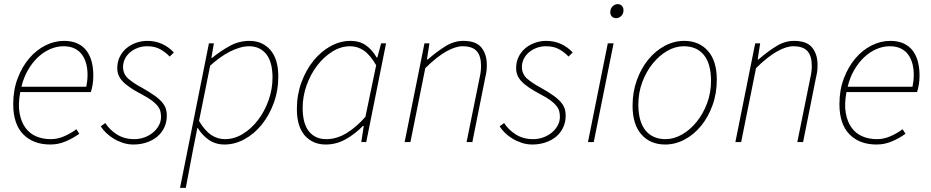

<svg xmlns="http://www.w3.org/2000/svg" viewBox="-20 -688 4510 930"><path d="M44 -184Q44 -252 65.5 -308.5Q87 -365 121.5 -405.5Q156 -446 200 -468Q244 -490 290 -490Q328 -490 355 -477.5Q382 -465 399 -442.5Q416 -420 424 -389.5Q432 -359 432 -322Q432 -298 428.5 -277.5Q425 -257 420 -242H78Q67 -182 75 -139Q83 -96 104 -68Q125 -40 156.5 -27Q188 -14 226 -14Q259 -14 291 -28Q323 -42 350 -62L364 -40Q335 -19 299 -3.5Q263 12 224 12Q141 12 92.5 -37.5Q44 -87 44 -184ZM84 -268H398Q401 -283 402.5 -297Q404 -311 404 -328Q404 -353 398 -377.5Q392 -402 378.5 -421.5Q365 -441 342.5 -452.5Q320 -464 288 -464Q254 -464 221.5 -449.5Q189 -435 162 -409Q135 -383 114.5 -347Q94 -311 84 -268Z M626 12Q600 12 575.5 4Q551 -4 530.5 -16.5Q510 -29 494 -44.5Q478 -60 468 -76L490 -92Q510 -60 546 -37Q582 -14 630 -14Q656 -14 679.5 -22.5Q703 -31 721 -46Q739 -61 749.5 -80.5Q760 -100 760 -122Q760 -137 756.5 -150Q753 -163 743 -175.5Q733 -188 715 -201.5Q697 -215 668 -230Q634 -248 611 -263.5Q588 -279 574 -294Q560 -309 554 -324.5Q548 -340 548 -358Q548 -388 560 -412.5Q572 -437 592 -454Q612 -471 638.5 -480.5Q665 -490 694 -490Q733 -490 765.5 -475Q798 -460 822 -434L802 -414Q782 -435 756 -449.5Q730 -464 692 -464Q668 -464 647 -456Q626 -448 610 -434.5Q594 -421 585 -402.5Q576 -384 576 -364Q576 -328 603 -305.5Q630 -283 666 -264Q707 -241 731.5 -223Q756 -205 768.5 -188.5Q781 -172 784.5 -157.5Q788 -143 788 -128Q788 -96 775.5 -70Q763 -44 741.5 -26Q720 -8 690 2Q660 12 626 12Z M936 -68 914 42 880 222H852L992 -478H1016L1004 -408H1008Q1047 -440 1092 -465Q1137 -490 1188 -490Q1251 -490 1289.5 -446Q1328 -402 1328 -318Q1328 -249 1306 -189Q1284 -129 1247.5 -84Q1211 -39 1164 -13.5Q1117 12 1068 12Q1024 12 991.5 -10.5Q959 -33 938 -68ZM1186 -464Q1165 -464 1141 -457Q1117 -450 1092.5 -437.5Q1068 -425 1044 -407.5Q1020 -390 998 -370L944 -102Q973 -54 1003.5 -34Q1034 -14 1070 -14Q1115 -14 1156.5 -39.5Q1198 -65 1230 -107Q1262 -149 1281 -202.5Q1300 -256 1300 -312Q1300 -388 1269.5 -426Q1239 -464 1186 -464Z M1558 12Q1495 12 1456.5 -31.5Q1418 -75 1418 -160Q1418 -229 1440 -289Q1462 -349 1498.5 -394Q1535 -439 1581.5 -464.5Q1628 -490 1678 -490Q1722 -490 1753 -468Q1784 -446 1804 -410H1808L1826 -478H1850L1754 0H1730L1742 -78H1738Q1700 -39 1654.5 -13.5Q1609 12 1558 12ZM1560 -14Q1610 -14 1657.5 -42.5Q1705 -71 1750 -122L1802 -372Q1773 -422 1742.5 -443Q1712 -464 1676 -464Q1631 -464 1589.5 -438Q1548 -412 1516 -370Q1484 -328 1465 -274.5Q1446 -221 1446 -166Q1446 -89 1476.5 -51.5Q1507 -14 1560 -14Z M1940 0 2036 -478H2060L2048 -400H2052Q2097 -439 2138.5 -464.5Q2180 -490 2224 -490Q2286 -490 2312 -457.5Q2338 -425 2338 -374Q2338 -356 2336.5 -343.5Q2335 -331 2330 -310L2268 0H2240L2302 -306Q2307 -329 2308.5 -342Q2310 -355 2310 -370Q2310 -417 2289 -440.5Q2268 -464 2220 -464Q2187 -464 2142 -439Q2097 -414 2040 -358L1968 0Z M2558 12Q2532 12 2507.5 4Q2483 -4 2462.5 -16.5Q2442 -29 2426 -44.5Q2410 -60 2400 -76L2422 -92Q2442 -60 2478 -37Q2514 -14 2562 -14Q2588 -14 2611.5 -22.5Q2635 -31 2653 -46Q2671 -61 2681.5 -80.5Q2692 -100 2692 -122Q2692 -137 2688.5 -150Q2685 -163 2675 -175.5Q2665 -188 2647 -201.5Q2629 -215 2600 -230Q2566 -248 2543 -263.5Q2520 -279 2506 -294Q2492 -309 2486 -324.5Q2480 -340 2480 -358Q2480 -388 2492 -412.5Q2504 -437 2524 -454Q2544 -471 2570.5 -480.5Q2597 -490 2626 -490Q2665 -490 2697.5 -475Q2730 -460 2754 -434L2734 -414Q2714 -435 2688 -449.5Q2662 -464 2624 -464Q2600 -464 2579 -456Q2558 -448 2542 -434.5Q2526 -421 2517 -402.5Q2508 -384 2508 -364Q2508 -328 2535 -305.5Q2562 -283 2598 -264Q2639 -241 2663.5 -223Q2688 -205 2700.5 -188.5Q2713 -172 2716.5 -157.5Q2720 -143 2720 -128Q2720 -96 2707.5 -70Q2695 -44 2673.5 -26Q2652 -8 2622 2Q2592 12 2558 12Z M2828 0 2924 -478H2952L2856 0ZM2964 -600Q2952 -600 2944 -608Q2936 -616 2936 -628Q2936 -646 2947 -657Q2958 -668 2972 -668Q2984 -668 2992 -660Q3000 -652 3000 -638Q3000 -621 2989 -610.5Q2978 -600 2964 -600Z M3202 12Q3130 12 3087 -36.5Q3044 -85 3044 -176Q3044 -243 3065 -300.5Q3086 -358 3120.5 -400Q3155 -442 3200 -466Q3245 -490 3294 -490Q3366 -490 3409 -441.5Q3452 -393 3452 -302Q3452 -235 3431 -177.5Q3410 -120 3375.5 -78Q3341 -36 3296 -12Q3251 12 3202 12ZM3204 -14Q3244 -14 3283.5 -36.5Q3323 -59 3354.5 -98Q3386 -137 3405 -188Q3424 -239 3424 -296Q3424 -379 3389.5 -421.5Q3355 -464 3292 -464Q3251 -464 3212 -441.5Q3173 -419 3141.5 -380Q3110 -341 3091 -290Q3072 -239 3072 -182Q3072 -99 3106.5 -56.5Q3141 -14 3204 -14Z M3542 0 3638 -478H3662L3650 -400H3654Q3699 -439 3740.5 -464.5Q3782 -490 3826 -490Q3888 -490 3914 -457.5Q3940 -425 3940 -374Q3940 -356 3938.5 -343.5Q3937 -331 3932 -310L3870 0H3842L3904 -306Q3909 -329 3910.5 -342Q3912 -355 3912 -370Q3912 -417 3891 -440.5Q3870 -464 3822 -464Q3789 -464 3744 -439Q3699 -414 3642 -358L3570 0Z M4046 -184Q4046 -252 4067.5 -308.5Q4089 -365 4123.5 -405.5Q4158 -446 4202 -468Q4246 -490 4292 -490Q4330 -490 4357 -477.5Q4384 -465 4401 -442.5Q4418 -420 4426 -389.5Q4434 -359 4434 -322Q4434 -298 4430.5 -277.5Q4427 -257 4422 -242H4080Q4069 -182 4077 -139Q4085 -96 4106 -68Q4127 -40 4158.5 -27Q4190 -14 4228 -14Q4261 -14 4293 -28Q4325 -42 4352 -62L4366 -40Q4337 -19 4301 -3.5Q4265 12 4226 12Q4143 12 4094.5 -37.5Q4046 -87 4046 -184ZM4086 -268H4400Q4403 -283 4404.5 -297Q4406 -311 4406 -328Q4406 -353 4400 -377.5Q4394 -402 4380.5 -421.5Q4367 -441 4344.5 -452.5Q4322 -464 4290 -464Q4256 -464 4223.5 -449.5Q4191 -435 4164 -409Q4137 -383 4116.5 -347Q4096 -311 4086 -268Z"/></svg>

Font: TypoPRO Source Sans Pro
Style: Italic
Weight: 200
Italic angle: -11°
Designer: Paul D. Hunt
Foundry: Adobe Systems Incorporated
Version: Version 1.075;PS 2.000;hotconv 1.0.86;makeotf.lib2.5.63406